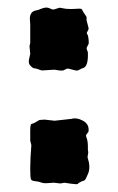

<svg xmlns="http://www.w3.org/2000/svg" viewBox="-20 -474 306 496"><path d="M118.2 -449.2 133.8 -454.1 150.9 -451.2Q164.1 -450.2 175.8 -451.2Q187.5 -452.1 189.9 -451.2Q191.9 -450.2 195.8 -441.9L203.1 -431.2Q204.1 -429.7 203.6 -425.8Q203.1 -421.9 206.1 -412.1Q209 -402.3 209 -398.9L204.1 -389.2Q204.1 -387.2 207 -382.8Q210 -369.6 209 -360.8L204.1 -351.1Q203.1 -348.1 205.1 -344.2Q207 -340.3 207 -337.9Q208.5 -301.3 193.8 -297.9Q189.9 -296.9 189 -295.9L181.2 -292Q176.3 -291 167.5 -293.9Q158.2 -296.9 153.8 -296.9L143.1 -292Q137.7 -291 129.9 -292.5Q122.1 -293.9 119.1 -293.9L87.9 -292L73.2 -296.9Q71.3 -296.9 69.3 -297.4Q67.4 -297.9 65.9 -298.3Q64 -298.8 58.6 -304.2Q53.2 -309.6 54.7 -318.8Q56.2 -328.1 57.1 -330.6Q58.1 -333 58.1 -335L56.2 -355L58.1 -362.8V-411.1L57.1 -425.3Q57.1 -444.8 74.2 -447.3Q77.1 -447.3 85.9 -451.2Q99.1 -456.5 106.9 -453.1Q114.7 -449.2 118.2 -449.2ZM209 -138.7Q209 -133.8 208 -132.8Q207 -131.8 204.6 -128.4Q202.1 -125 202.1 -123.5Q202.1 -122.1 203.1 -119.6Q204.1 -117.2 205.1 -113.8Q207 -105.5 207 -98.1V-87.9L208 -80.1L206.1 -67.9Q214.4 -43 208 -26.4Q201.2 -10.3 199.2 -8.8Q197.3 -7.3 193.8 -6.3Q190.9 -5.9 189 -4.4Q187 -2.9 184.6 -2Q182.1 -1 181.2 1Q180.2 2.9 163.1 0.5L146 -2L136.2 0L119.1 -2Q115.2 -2 104 -1Q92.8 0 86.9 -2.4Q81.1 -4.9 71.3 -5.9Q61.5 -6.8 60.1 -10.7Q58.1 -14.6 58.1 -39.6Q58.1 -64 61 -99.1L58.1 -110.8V-137.2Q58.1 -152.8 61.5 -153.8Q68.4 -155.8 71.8 -158.2L82 -164.1Q91.8 -165 95.2 -165L121.1 -162.1L165 -167Q177.7 -170.9 193.4 -162.6Q209 -154.8 209 -138.7Z"/></svg>

Font: AntiqueNobleBoldCondensed
Style: BoldCondensed
Weight: 700
Version: Version 001.000